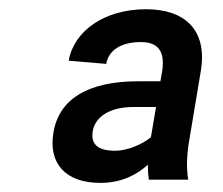

<svg xmlns="http://www.w3.org/2000/svg" viewBox="-20 -742 492 424"><path d="M201.7 -338.1C248.2 -338.1 283 -356.5 306.5 -378.2C306.5 -366.5 307.2 -355.5 308.6 -345.2H395.6C391 -373.6 392.8 -402.3 398.1 -433.2L423.7 -586.6C437.9 -676.1 388.1 -721.6 302.6 -721.6C210.2 -721.6 143.1 -673.3 131.7 -608L214.5 -600.9C220.2 -632.1 248.6 -649.1 291.2 -649.1C329.9 -649.1 344.1 -627.8 338.4 -586.6L334.2 -562.5H284.4C171.9 -562.5 109.4 -521.3 98 -448.9C86.6 -382.1 123.6 -338.1 201.7 -338.1ZM184.7 -451.7C188.9 -480.1 217.3 -505.7 274.5 -505.7H324.6L315.3 -451L313.2 -438.9C293.3 -422.6 260.7 -409.1 234.4 -409.1C194.6 -409.1 180.4 -424.7 184.7 -451.7Z"/></svg>

Font: Margiela Sans Text
Style: Italic
Weight: 400
Italic angle: -9.39999°
Designer: Stefan Endress, Andreas Faust
Version: Version 1.100;FEAKit 1.0